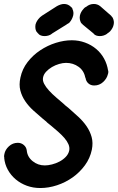

<svg xmlns="http://www.w3.org/2000/svg" viewBox="-22 -939 594 968"><path d="M524 -582Q524 -578 524 -574Q524 -570 522 -565Q517 -543 498 -525.5Q479 -508 453 -508Q435 -508 423 -519Q411 -530 409 -548L408 -547Q402 -582 374.5 -602Q347 -622 311 -622Q295 -622 276 -616.5Q257 -611 240 -601Q223 -591 210.5 -577.5Q198 -564 195 -548Q192 -533 200.5 -516.5Q209 -500 225 -482.5Q241 -465 262 -447Q283 -429 304 -411H303Q308 -407 313 -403Q318 -399 323 -395Q348 -373 372.5 -350.5Q397 -328 414.5 -302.5Q432 -277 440 -248Q448 -219 441 -184Q432 -141 406 -105.5Q380 -70 344 -44.5Q308 -19 265.5 -5Q223 9 181 9Q145 9 113.5 -2.5Q82 -14 57.5 -34.5Q33 -55 17.5 -83Q2 -111 -1 -144L0 -143Q-3 -152 0 -162Q4 -184 23 -201.5Q42 -219 68 -219Q85 -219 98 -208Q111 -197 113 -180Q116 -148 142.5 -126.5Q169 -105 204 -105Q220 -105 240 -110Q260 -115 278 -124.5Q296 -134 309.5 -148Q323 -162 327 -180Q330 -196 323 -212Q316 -228 302.5 -243.5Q289 -259 271.5 -274.5Q254 -290 237 -304Q232 -309 226.5 -312.5Q221 -316 216 -321Q211 -327 204.5 -331.5Q198 -336 193 -341Q169 -361 145.5 -382.5Q122 -404 105 -429Q88 -454 80.5 -483Q73 -512 81 -548Q90 -591 117 -626Q144 -661 181 -685.5Q218 -710 259.5 -723Q301 -736 340 -736Q375 -736 406.5 -724.5Q438 -713 462.5 -692.5Q487 -672 502.5 -644Q518 -616 523 -583ZM538 -860 541 -856Q545 -852 546 -850Q555 -832 551 -815Q548 -798 533 -781L526 -775Q523 -773 521.5 -772Q520 -771 517 -769L520 -770Q502 -757 481 -757Q473 -757 464.5 -759.5Q456 -762 450 -769H451Q437 -780 423 -792Q409 -804 395 -815L393 -818Q389 -820 386 -825Q382 -833 380.5 -842Q379 -851 381 -861Q385 -879 399 -894L398 -893Q402 -898 404 -899.5Q406 -901 409 -903Q409 -903 413 -905Q430 -919 451 -919Q469 -919 483 -908ZM265 -908Q285 -919 301 -919Q321 -919 335 -905Q335 -905 337 -903Q340 -901 341 -899.5Q342 -898 344 -893L343 -894Q351 -878 347 -861Q342 -841 328 -825Q322 -820 317 -818L313 -815Q295 -804 276 -792Q257 -780 239 -769H240Q231 -762 221 -759.5Q211 -757 203 -757Q181 -757 170 -770L173 -769Q168 -771 166 -775L161 -781Q154 -795 157 -815Q162 -834 178 -850Q179 -852 181 -853Q183 -854 185 -856L190 -860Z"/></svg>

Font: VDS
Style: Bold Italic
Weight: 700
Designer: artmaker
Foundry: artmaker
Version: Version 1.000 2009 initial release